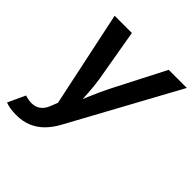

<svg xmlns="http://www.w3.org/2000/svg" viewBox="-218 -687 1035 1035"><g transform="rotate(45 300.0 -169.0)"><path d="M-15.1 194.8 30.8 95.7 44.9 99.6Q73.2 106.4 96.4 103Q119.6 99.6 137.5 83.5Q155.3 67.4 166.5 36.6L180.2 2L64.5 -545.9H195.8L247.1 -249Q255.4 -196.8 258.1 -144.3Q260.7 -91.8 265.1 -37.1H231.9Q254.4 -91.8 276.1 -144.3Q297.9 -196.8 324.2 -249L476.6 -545.9H614.7L278.3 70.3Q254.9 113.8 224.6 144.5Q194.3 175.3 155.5 191.7Q116.7 208 67.4 208Q41.5 208 19.3 204.1Q-2.9 200.2 -15.1 194.8Z"/></g></svg>

Font: Inter SemiBold
Style: Italic
Weight: 600
Italic angle: -9.3988°
Designer: Rasmus Andersson
Foundry: rsms
Version: Version 4.001;git-66647c0bb